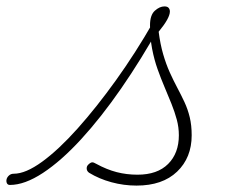

<svg xmlns="http://www.w3.org/2000/svg" viewBox="-215 -560 785 599"><path d="M-184 17Q-191 17 -193.5 11.5Q-196 6 -194.5 -0.5Q-193 -7 -187 -12.5Q-181 -18 -172 -18Q-135 -18 -83.5 -55.5Q-32 -93 27 -159Q86 -225 147 -310Q208 -395 263 -491L285 -481Q226 -375 163 -284Q100 -193 38 -125.5Q-24 -58 -81 -20.5Q-138 17 -184 17ZM211 19Q171 19 132.5 8.5Q94 -2 63 -21Q56 -26 55.5 -33.5Q55 -41 60 -46Q67 -53 72 -53.5Q77 -54 85 -49Q118 -31 149 -23Q180 -15 214 -15Q276 -15 309.5 -48.5Q343 -82 343 -138Q343 -163 336.5 -187Q330 -211 320 -236Q310 -261 298.5 -288Q287 -315 276.5 -344.5Q266 -374 259.5 -408Q253 -442 253 -481Q253 -513 268 -526.5Q283 -540 298 -540Q307 -540 311 -535.5Q315 -531 315 -524Q315 -514 306.5 -498.5Q298 -483 280 -461Q285 -422 294 -391Q303 -360 314.5 -334.5Q326 -309 338 -286.5Q350 -264 360.5 -241.5Q371 -219 377 -194Q383 -169 383 -138Q383 -68 337.5 -24.5Q292 19 211 19Z"/></svg>

Font: Playwrite US Trad Thin
Style: Regular
Weight: 250
Designer: Veronika Burian, José Scaglione
Foundry: TypeTogether
Version: Version 1.003